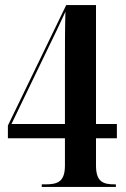

<svg xmlns="http://www.w3.org/2000/svg" viewBox="-20 -734 496 754"><path d="M144 0H435V-10H430C386 -10 357 -19 357 -84V-191H439V-247H357V-714H240L11 -241V-191H235V-84C235 -19 205 -10 158 -10H144ZM25 -247 167 -541C185 -577 222 -655 237 -688C235 -630 235 -546 235 -466V-247Z"/></svg>

Font: Noto Serif Display ExtraCondensed
Style: Bold
Weight: 700
Width: 2
Designer: Monotype Design Team
Foundry: Monotype Imaging Inc.
Version: Version 2.009